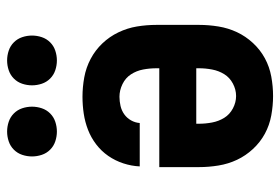

<svg xmlns="http://www.w3.org/2000/svg" viewBox="-144 -636 788 540"><g transform="rotate(-90 250.0 -366.0)"><path d="M250 8Q223 8 195.5 3Q168 -2 144 -15Q120 -28 101 -48.5Q82 -69 70.5 -93.5Q59 -118 54.5 -145.5Q50 -173 50 -200V-312H328V-320Q328 -339 324.5 -357.5Q321 -376 311 -391.5Q301 -407 283.5 -415.5Q266 -424 248 -424Q235 -424 222 -421Q209 -418 198.5 -410.5Q188 -403 181.5 -391.5Q175 -380 174 -367H52Q53 -390 60.5 -413Q68 -436 81.5 -455.5Q95 -475 114 -489.5Q133 -504 155 -512.5Q177 -521 200.5 -524.5Q224 -528 248 -528Q275 -528 302.5 -523Q330 -518 354.5 -505Q379 -492 398 -472Q417 -452 429 -427Q441 -402 445.5 -375Q450 -348 450 -320V-200Q450 -173 445.5 -145.5Q441 -118 429.5 -93.5Q418 -69 399 -48.5Q380 -28 356 -15Q332 -2 304.5 3Q277 8 250 8ZM250 -96Q268 -96 285 -105Q302 -114 311.5 -129.5Q321 -145 324.5 -163.5Q328 -182 328 -200V-208H172V-200Q172 -182 175.5 -163.5Q179 -145 188.5 -129.5Q198 -114 215 -105Q232 -96 250 -96ZM350 -600Q336 -600 322.5 -604.5Q309 -609 299 -619Q289 -629 284.5 -642.5Q280 -656 280 -670Q280 -684 284.5 -697.5Q289 -711 299 -721Q309 -731 322.5 -735.5Q336 -740 350 -740Q364 -740 377.5 -735.5Q391 -731 401 -721Q411 -711 415.5 -697.5Q420 -684 420 -670Q420 -656 415.5 -642.5Q411 -629 401 -619Q391 -609 377.5 -604.5Q364 -600 350 -600ZM150 -600Q136 -600 122.5 -604.5Q109 -609 99 -619Q89 -629 84.5 -642.5Q80 -656 80 -670Q80 -684 84.5 -697.5Q89 -711 99 -721Q109 -731 122.5 -735.5Q136 -740 150 -740Q164 -740 177.5 -735.5Q191 -731 201 -721Q211 -711 215.5 -697.5Q220 -684 220 -670Q220 -656 215.5 -642.5Q211 -629 201 -619Q191 -609 177.5 -604.5Q164 -600 150 -600Z"/></g></svg>

Font: Iosevka SS18 Extrabold
Style: Regular
Weight: 800
Monospace: yes
Designer: Belleve Invis
Foundry: Belleve Invis
Version: Version 25.1.1; ttfautohint (v1.8.4)